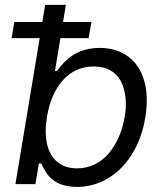

<svg xmlns="http://www.w3.org/2000/svg" viewBox="-20 -747 661 779"><path d="M42.6 0 141 -592.3H27L38.4 -657.7H151.6L163.4 -727.3H247.2L235.8 -657.7H350.9L339.5 -592.3H225.1L203.1 -458.8H210.2Q232.6 -486.5 241.8 -495.7Q298.3 -552.6 383.5 -552.6Q452.1 -552.6 499.1 -518.3Q546.2 -484 564.8 -420.1Q583.5 -356.2 569.6 -271.3Q555.8 -186.1 515.6 -121.6Q475.5 -57.2 417.3 -22.9Q359 11.4 291.2 11.4Q270.6 11.4 252.8 7.8Q235.1 4.3 222.5 -0.7Q209.9 -5.7 198.5 -14.2Q187.1 -22.7 180.6 -29.7Q174 -36.6 167.3 -47.1Q160.5 -57.5 157.5 -63.4Q154.5 -69.2 150.2 -78.5Q148.4 -82 147.7 -83.8H137.8L123.6 0ZM170.5 -272.7Q160.5 -210.6 170.6 -163.9Q180.8 -117.2 212 -90.6Q243.3 -63.9 292.6 -63.9Q331 -63.9 364.2 -80.1Q397.4 -96.2 421.3 -124.8Q445.3 -153.4 461.8 -190.9Q478.3 -228.3 485.8 -272.7Q493.6 -316.1 489 -353.3Q484.4 -390.6 470.2 -418.1Q456 -445.7 427.9 -461.5Q399.9 -477.3 360.8 -477.3Q285.5 -477.3 235.6 -421.9Q185.7 -366.5 170.5 -272.7Z"/></svg>

Font: Karasuma Gothic
Style: Italic
Weight: 400
Italic angle: -9.39999°
Designer: Rasmus Andersson / Ryoko Nishizuka
Foundry: Genbu
Version: Version 1.00